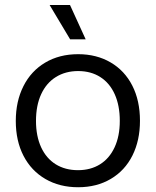

<svg xmlns="http://www.w3.org/2000/svg" viewBox="-20 -754 634 782"><path d="M44.3 -261.3Q44.3 -341.3 75.4 -403Q106.4 -464.7 164.1 -499Q221.7 -533.3 298.3 -533.3Q373 -533.3 430.3 -499.9Q487.6 -466.6 518.9 -405.2Q550.1 -343.9 550.1 -262Q550.1 -182 519.4 -120.6Q488.7 -59.3 431.4 -25.4Q374.1 8.6 298.3 8.6Q222.9 8.6 165.2 -24.8Q107.6 -58.1 75.9 -119.1Q44.3 -180.1 44.3 -261.3ZM467.9 -262Q467.9 -324.1 447.4 -369.9Q426.9 -415.7 388.6 -440.1Q350.3 -464.6 298.3 -464.6Q247 -464.6 208 -440.5Q169 -416.4 147.8 -370.6Q126.6 -324.9 126.6 -261.3Q126.6 -199.9 147.4 -154.4Q168.3 -109 206.9 -84.9Q245.6 -60.9 297.6 -60.9Q348.9 -60.9 387.1 -84.6Q425.4 -108.3 446.6 -153.7Q467.9 -199.1 467.9 -262ZM182.1 -733.6H265.1L328.9 -593.9H265.6Z"/></svg>

Font: Mona Sans VF XLt
Style: Regular
Weight: 200
Designer: Deni Anggara
Foundry: GitHub
Version: Version 2.000;Glyphs 3.2.3 (3260)